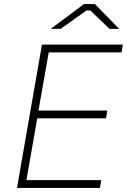

<svg xmlns="http://www.w3.org/2000/svg" viewBox="-20 -918 620 938"><path d="M63 0H468L475 -38H109L162 -340H498L504 -378H168L218 -662H574L580 -700H185ZM228 -777H276L403 -867H421L515 -777H562L444 -898H390Z"/></svg>

Font: Fixel Display ExtraLight
Style: Italic
Weight: 200
Italic angle: -10°
Designer: AlfaBravo + MacPaw
Foundry: Kyrylo Tkachov, Marchela Mozhyna, Serhii Makarenko, Maria Weinstein, Zakhar Kryvoshyya
Version: Version 1.210;Glyphs 3.2 (3217)